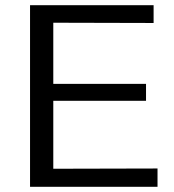

<svg xmlns="http://www.w3.org/2000/svg" viewBox="-20 -715 668 735"><path d="M95 0V-695H568V-627L184 -628V-394H539V-329H184V-69L583 -70V0Z"/></svg>

Font: Coval
Style: Light
Weight: 300
Foundry: Context Ltd
Version: Version 001.000